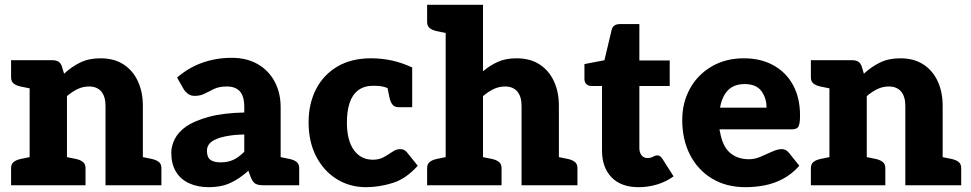

<svg xmlns="http://www.w3.org/2000/svg" viewBox="-20 -769 4030 797"><path d="M103 0V-519H199Q229 -519 237 -493L246 -463Q277 -492 313 -509.5Q349 -527 397 -527Q454 -527 493 -501.5Q532 -476 552.5 -431.5Q573 -387 573 -330V0H418V-330Q418 -368 400.5 -389Q383 -410 349 -410Q324 -410 301.5 -399Q279 -388 258 -370V0ZM26 0V-71Q26 -88 36.5 -96.5Q47 -105 65 -109L109 -118L123 0ZM238 0 252 -118 296 -109Q314 -105 324.5 -96.5Q335 -88 335 -71V0ZM553 0 567 -118 611 -109Q629 -105 639.5 -96.5Q650 -88 650 -71V0ZM123 -519 109 -401 65 -410Q47 -414 36.5 -422.5Q26 -431 26 -448V-519Z M847 8Q800 8 764.5 -8.5Q729 -25 710 -57Q691 -89 691 -135Q691 -163 705.5 -192Q720 -221 754 -245Q789 -268 847 -284Q905 -300 994 -302V-324Q994 -370 975.5 -390Q957 -410 922 -410Q890 -410 869 -400Q848 -390 830 -380.5Q812 -371 788 -371Q772 -371 761 -379Q750 -387 743 -398L715 -447Q762 -488 819.5 -508.5Q877 -529 942 -529Q1004 -529 1049.5 -503Q1095 -477 1120 -430.5Q1145 -384 1145 -324V0H1074Q1052 0 1041 -6Q1030 -12 1022 -31L1011 -60Q974 -27 936 -9.5Q898 8 847 8ZM896 -95Q926 -95 948.5 -105.5Q971 -116 994 -139V-211Q956 -210 927 -205Q898 -200 878.5 -192Q859 -184 849 -172Q839 -160 839 -143Q839 -116 853.5 -105.5Q868 -95 896 -95ZM1125 0 1139 -118 1183 -109Q1201 -105 1211.5 -96.5Q1222 -88 1222 -71V0Z M1499 8Q1432 8 1378 -25.5Q1324 -59 1292.5 -119.5Q1261 -180 1261 -261Q1261 -338 1291.5 -398Q1322 -458 1380 -492.5Q1438 -527 1520 -527Q1564 -527 1606 -518Q1648 -509 1691 -489V-402L1618 -385Q1598 -401 1579 -407Q1560 -413 1530 -413Q1491 -413 1466.5 -394Q1442 -375 1431 -341Q1420 -307 1420 -261Q1420 -186 1449 -146Q1478 -106 1528 -106Q1554 -106 1573.5 -117Q1593 -128 1609 -139Q1625 -150 1641 -150Q1651 -150 1657.5 -146.5Q1664 -143 1669 -137L1714 -81Q1666 -27 1610 -9.5Q1554 8 1499 8ZM1583 -431 1691 -402V-324H1635Q1618 -324 1609.5 -334.5Q1601 -345 1597 -363Z M1830 0V-749H1985V-473Q2013 -497 2046 -512Q2079 -527 2124 -527Q2181 -527 2220 -501.5Q2259 -476 2279.5 -431.5Q2300 -387 2300 -330V0H2145V-330Q2145 -368 2127.5 -389Q2110 -410 2076 -410Q2051 -410 2028.5 -399Q2006 -388 1985 -370V0ZM2280 0 2294 -118 2338 -109Q2356 -105 2366.5 -96.5Q2377 -88 2377 -71V0ZM1753 0V-71Q1753 -88 1763.5 -96.5Q1774 -105 1792 -109L1836 -118L1850 0ZM1850 -749 1836 -631 1792 -640Q1774 -644 1763.5 -652.5Q1753 -661 1753 -678V-749ZM1965 0 1979 -118 2023 -109Q2041 -105 2051.5 -96.5Q2062 -88 2062 -71V0Z M2631 8Q2558 8 2518.5 -33Q2479 -74 2479 -144V-412H2435Q2423 -412 2414.5 -419.5Q2406 -427 2406 -442V-503L2489 -519L2519 -645Q2525 -669 2553 -669H2634V-518H2760V-412H2634V-154Q2634 -136 2643 -124.5Q2652 -113 2668 -113Q2679 -113 2685.5 -116Q2692 -119 2697 -121.5Q2702 -124 2709 -124Q2720 -124 2729 -111L2776 -37Q2746 -15 2708.5 -3.5Q2671 8 2631 8Z M3075 8Q2995 8 2936 -27.5Q2877 -63 2844.5 -126Q2812 -189 2812 -271Q2812 -343 2844 -401Q2876 -459 2934 -493Q2992 -527 3068 -527Q3138 -527 3190.5 -498Q3243 -469 3272 -416Q3301 -363 3301 -289Q3301 -258 3295 -245Q3289 -232 3266 -232H2967Q2967 -229 2967.5 -226.5Q2968 -224 2969 -221Q2979 -162 3010 -135Q3041 -108 3089 -108Q3113 -108 3137.5 -118.5Q3162 -129 3185 -139.5Q3208 -150 3225 -150Q3241 -150 3253 -137L3298 -81Q3267 -46 3230 -26.5Q3193 -7 3153.5 0.5Q3114 8 3075 8ZM2969 -322H3162Q3162 -362 3140.5 -391Q3119 -420 3071 -420Q3027 -420 3002 -394.5Q2977 -369 2969 -322Z M3423 0V-519H3519Q3549 -519 3557 -493L3566 -463Q3597 -492 3633 -509.5Q3669 -527 3717 -527Q3774 -527 3813 -501.5Q3852 -476 3872.5 -431.5Q3893 -387 3893 -330V0H3738V-330Q3738 -368 3720.5 -389Q3703 -410 3669 -410Q3644 -410 3621.5 -399Q3599 -388 3578 -370V0ZM3346 0V-71Q3346 -88 3356.5 -96.5Q3367 -105 3385 -109L3429 -118L3443 0ZM3558 0 3572 -118 3616 -109Q3634 -105 3644.5 -96.5Q3655 -88 3655 -71V0ZM3873 0 3887 -118 3931 -109Q3949 -105 3959.5 -96.5Q3970 -88 3970 -71V0ZM3443 -519 3429 -401 3385 -410Q3367 -414 3356.5 -422.5Q3346 -431 3346 -448V-519Z"/></svg>

Font: Aleo Black
Style: Regular
Weight: 900
Designer: Alessio Laiso
Foundry: Alessio Laiso
Version: Version 2.001;gftools[0.9.29]